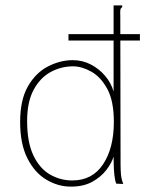

<svg xmlns="http://www.w3.org/2000/svg" viewBox="-20 -685 541 715"><path d="M244 10Q196 10 152.5 -16Q109 -42 82 -95.5Q55 -149 55 -231Q55 -313 84 -363.5Q113 -414 158.5 -437.5Q204 -461 251 -461Q287 -461 318 -445Q349 -429 371.5 -402.5Q394 -376 403 -344V-665H435V-658Q430 -656 428.5 -649.5Q427 -643 428 -626L429 -71Q429 -53 430.5 -35.5Q432 -18 439 0L413 -1Q408 -13 406 -32.5Q404 -52 403.5 -71Q403 -90 403 -102Q396 -78 376 -52Q356 -26 323.5 -8Q291 10 244 10ZM249 -13Q324 -13 364 -73.5Q404 -134 404 -231Q404 -309 379.5 -354Q355 -399 319.5 -418.5Q284 -438 252 -438Q208 -438 169 -417Q130 -396 105.5 -351Q81 -306 81 -234Q81 -155 104.5 -106Q128 -57 166.5 -35Q205 -13 249 -13ZM235 -534V-558H501V-534Z"/></svg>

Font: Inconsolata ExtraLight
Style: Regular
Weight: 200
Monospace: yes
Designer: Raph Levien, Cyreal, Brenton Simpson
Foundry: Raph Levien, Cyreal, Google
Version: Version 3.001; ttfautohint (v1.8.2.53-6de2)